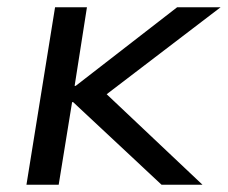

<svg xmlns="http://www.w3.org/2000/svg" viewBox="-20 -510 629 530"><path d="M53 0 132 -490H220L186 -273H189L469 -490H589L251 -232L250 -273L539 0H426L182 -228H179L142 0Z"/></svg>

Font: Nunito Sans 10pt SemiExpanded
Style: Italic
Weight: 400
Width: 6
Italic angle: -9°
Designer: Vernon Adams
Foundry: Vernon Adams
Version: Version 3.101;gftools[0.9.27]